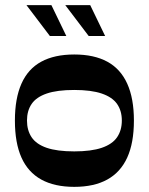

<svg xmlns="http://www.w3.org/2000/svg" viewBox="-20 -716 579 747"><path d="M269 11Q192 11 140.5 -17.5Q89 -46 63.5 -103Q38 -160 38 -247Q38 -333 63.5 -390.5Q89 -448 140.5 -476Q192 -504 269 -504Q346 -504 397.5 -476Q449 -448 475 -390.5Q501 -333 501 -247Q501 -160 475 -103Q449 -46 397.5 -17.5Q346 11 269 11ZM269 -127Q335 -127 376 -141Q417 -155 435.5 -182Q454 -209 454 -247Q454 -285 435.5 -311.5Q417 -338 376 -352Q335 -366 269 -366Q202 -366 161.5 -352Q121 -338 103 -311.5Q85 -285 85 -247Q85 -209 103 -182Q121 -155 161.5 -141Q202 -127 269 -127ZM325 -576 234 -696H331L389 -576ZM174 -576 83 -696H180L238 -576Z"/></svg>

Font: Ojuju
Style: Bold
Weight: 700
Designer: Chisaokwu Joboson, Mirko Velimirovic
Foundry: Udi Foundry
Version: Version 1.000